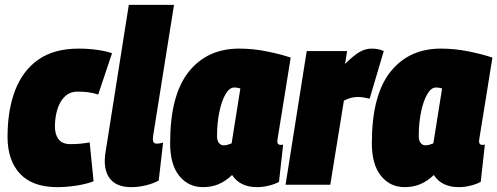

<svg xmlns="http://www.w3.org/2000/svg" viewBox="-20 -760 2046 790"><path d="M216 10Q114 10 62.5 -45Q11 -100 11 -197Q11 -306 42 -387.5Q73 -469 137.5 -514.5Q202 -560 304 -560Q342 -560 378.5 -555Q415 -550 441 -541L384 -371Q363 -378 342.5 -380.5Q322 -383 300 -383Q268 -383 247 -363Q226 -343 216 -310Q206 -277 206 -239Q206 -207 221 -187Q236 -167 270 -167Q290 -167 307.5 -168.5Q325 -170 349 -174L365 -14Q333 -2 292 4Q251 10 216 10Z M510 -740H696L611 -207Q609 -194 609 -187Q609 -169 625 -169Q635 -169 651 -173L633 -17Q611 -5 580.5 2.5Q550 10 520 10Q466 10 438.5 -18Q411 -46 411 -98Q411 -118 416 -145Z M1038 10Q967 10 935 -40Q909 -15 880 -2.5Q851 10 815 10Q755 10 717.5 -36.5Q680 -83 680 -171Q680 -368 756 -464Q832 -560 964 -560Q1021 -560 1078 -548.5Q1135 -537 1176 -523Q1161 -428 1151 -366.5Q1141 -305 1135 -268Q1129 -231 1126 -212.5Q1123 -194 1122 -187Q1121 -180 1121 -179Q1121 -164 1134 -164Q1136 -164 1139 -164Q1142 -164 1145 -165L1128 -12Q1113 -3 1087.5 3.5Q1062 10 1038 10ZM933 -170 969 -396Q963 -398 956.5 -399Q950 -400 944 -400Q924 -400 908 -372.5Q892 -345 882.5 -299.5Q873 -254 873 -200Q873 -181 881 -171.5Q889 -162 900 -162Q908 -162 917 -164.5Q926 -167 933 -170Z M1408 -550 1400 -497Q1435 -532 1459.5 -546Q1484 -560 1508 -560Q1521 -560 1533 -558Q1545 -556 1559 -550L1501 -354Q1489 -357 1476 -359Q1463 -361 1454 -361Q1440 -361 1426.5 -358Q1413 -355 1395 -346L1339 0H1155L1242 -550Z M1868 10Q1797 10 1765 -40Q1739 -15 1710 -2.5Q1681 10 1645 10Q1585 10 1547.5 -36.5Q1510 -83 1510 -171Q1510 -368 1586 -464Q1662 -560 1794 -560Q1851 -560 1908 -548.5Q1965 -537 2006 -523Q1991 -428 1981 -366.5Q1971 -305 1965 -268Q1959 -231 1956 -212.5Q1953 -194 1952 -187Q1951 -180 1951 -179Q1951 -164 1964 -164Q1966 -164 1969 -164Q1972 -164 1975 -165L1958 -12Q1943 -3 1917.5 3.5Q1892 10 1868 10ZM1763 -170 1799 -396Q1793 -398 1786.5 -399Q1780 -400 1774 -400Q1754 -400 1738 -372.5Q1722 -345 1712.5 -299.5Q1703 -254 1703 -200Q1703 -181 1711 -171.5Q1719 -162 1730 -162Q1738 -162 1747 -164.5Q1756 -167 1763 -170Z"/></svg>

Font: Georama Semi Condensed Black
Style: Italic
Weight: 900
Width: 4
Italic angle: -9°
Designer: Jean-Baptiste Levee
Foundry: Production Type
Version: Version 1.000